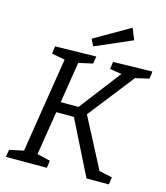

<svg xmlns="http://www.w3.org/2000/svg" viewBox="-131 -1014 965 1114"><g transform="rotate(15 351.5 -457.0)"><path d="M697 -654 615 -635 400 -360 556 -61 635 -44 628 0H494L331 -326H225L183 -63L262 -44L256 0H10L17 -44L102 -62L193 -633L113 -648L120 -693L366 -698L359 -654L274 -635L235 -389H342L533 -638L462 -649L468 -693L703 -698ZM554 -846 333 -750 313 -791 526 -914Z"/></g></svg>

Font: Bitter Pro
Style: Italic
Weight: 400
Italic angle: -9°
Designer: Sol Matas, and Bitter project Authors
Foundry: Sol Matas
Version: Version 1.010